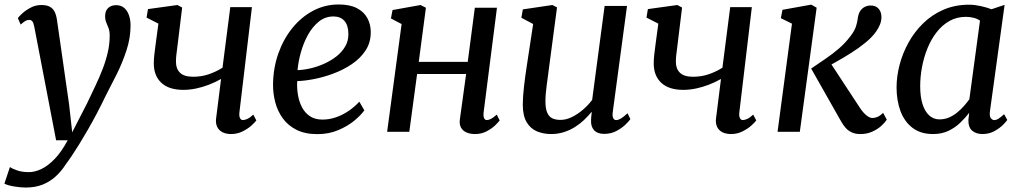

<svg xmlns="http://www.w3.org/2000/svg" viewBox="-63 -589 4563 858"><path d="M90.4 -468.4Q86.9 -487.5 81.2 -493.9Q75.5 -500.2 67.3 -500.2Q58.6 -500.2 50 -495.1Q41.3 -490 29.4 -479.2L16.7 -508.2Q20.7 -514.2 35.7 -528.3Q50.8 -542.4 73.3 -554.5Q95.7 -566.6 121.7 -566.6Q146.2 -566.6 160.4 -558.5Q174.6 -550.4 181.7 -535.4Q188.8 -520.4 191.6 -499.6Q198.4 -452.5 205.2 -405.4Q212.1 -358.3 218.7 -311.2Q225.3 -264.2 232.1 -217.2Q238.9 -170.1 245.7 -123.2L259.7 2.1L326.4 -127.9Q345.3 -167.6 363.3 -205.5Q381.3 -243.3 395.7 -280.5Q410 -317.6 418.6 -354.8Q427.2 -391.9 427.2 -429.9Q427.2 -450 422.1 -463.2Q417.1 -476.4 411.9 -488.5Q406.8 -500.5 406.8 -516.9Q406.8 -540.7 420.3 -553.3Q433.9 -565.9 456.2 -565.9Q477.2 -565.9 491.3 -554.2Q505.5 -542.6 512.9 -522Q520.4 -501.5 520.4 -474.6Q520.4 -420 502.5 -364.9Q484.7 -309.9 458.8 -257.9Q432.8 -206 408.8 -159.9Q389.4 -119.5 369.4 -81.5Q349.4 -43.6 329.8 -9.6Q310.2 24.5 292.2 53.6Q274.2 82.7 258.7 105.9Q243.2 129.1 231 145.2Q212 175.1 186.8 198.5Q161.6 222 128.4 235.6Q95.2 249.1 51.4 249.1Q27.6 249.1 -1.3 244Q-30.1 238.9 -43.4 231.7L-18.7 157.6Q-10.2 163.9 12.2 172Q34.5 180.2 66.1 180.2Q92.8 180.2 122.3 166.1Q151.7 152 181.8 120.8Q211.9 89.6 239.5 37.8H187.7Z M751 -555.3 732.4 -402.6Q730.7 -386.2 728.5 -370.6Q726.2 -354.9 724.7 -340.6Q723.3 -326.3 723.3 -312.6Q723.3 -281.5 741.7 -263.7Q760.1 -246 799.7 -246Q837.6 -246 870.1 -257.2Q902.5 -268.4 931.3 -286.3L966.1 -557.1H1062.8L1007 -87.9Q1004.9 -69.9 1009.6 -61.1Q1014.3 -52.4 1022.1 -52.4Q1030.9 -52.4 1042.5 -57.7Q1054.2 -63 1068.9 -76.8L1082.5 -50.9Q1076.7 -42.4 1060.5 -27.9Q1044.3 -13.4 1020.8 -1.7Q997.2 10 969.7 10Q946.8 10 930.7 1.6Q914.7 -6.8 907.4 -22.4Q900 -38.1 902.7 -59.8L924.9 -236.2Q899.9 -221.8 871.2 -210.7Q842.6 -199.6 813.4 -193.5Q784.3 -187.4 756.7 -187.4Q691.8 -187.4 658.1 -218.9Q624.3 -250.5 624.3 -305.8Q624.3 -322.7 626.5 -343Q628.6 -363.4 631.6 -384.3Q634.5 -405.3 636.8 -423.4L644.9 -483.4L592 -510.4L598.2 -548.4L729.9 -566.6Z M1565.1 -96Q1551.4 -76 1521.6 -50.9Q1491.9 -25.9 1449.5 -7.8Q1407.1 10.4 1355 10.4Q1300.7 10.4 1262.5 -8.6Q1224.4 -27.6 1201 -59.8Q1177.5 -92.1 1167.1 -131.9Q1156.6 -171.7 1157.2 -212.9Q1158.1 -285.2 1180.6 -349.4Q1203.2 -413.7 1242.9 -463Q1282.5 -512.3 1335.6 -540.7Q1388.6 -569 1450.7 -569Q1499.7 -569 1531.2 -552.9Q1562.7 -536.9 1578.1 -509Q1593.6 -481.2 1593.8 -446.7Q1594.3 -399.6 1570.9 -363.9Q1547.5 -328.1 1509.3 -302.4Q1471.1 -276.8 1426.6 -260.2Q1382.1 -243.6 1339.3 -235.5Q1296.5 -227.3 1265.2 -226.6Q1263.4 -195.2 1268.5 -164.7Q1273.6 -134.2 1286.8 -109.2Q1299.9 -84.2 1322.4 -69.4Q1344.8 -54.6 1377.6 -54.6Q1408.1 -54.6 1437.1 -64.4Q1466.2 -74.2 1493 -92.1Q1519.8 -110 1542.8 -134.5ZM1427.4 -515.5Q1390.4 -515.5 1361.8 -492.5Q1333.2 -469.5 1313.1 -433Q1293 -396.5 1281.5 -354.9Q1269.9 -313.2 1266.6 -275.5Q1294.3 -276.5 1325.5 -283.8Q1356.8 -291.1 1386.7 -304.7Q1416.6 -318.2 1441.1 -337.5Q1465.5 -356.9 1479.9 -382Q1494.3 -407.2 1493.9 -437.6Q1493.5 -476.5 1475.8 -496Q1458.1 -515.5 1427.4 -515.5Z M2098.3 -87.9Q2096.1 -69.5 2100.4 -60.9Q2104.6 -52.4 2111.6 -52.4Q2120.4 -52.4 2130.9 -57.7Q2141.3 -63 2156.9 -76.8L2169.9 -50.9Q2165.6 -44.5 2150.6 -29.7Q2135.5 -14.8 2112.1 -2.4Q2088.7 10 2059.8 10Q2037.8 10 2021.5 2.8Q2005.2 -4.3 1997.1 -18.9Q1989 -33.5 1992 -55.3L2020 -258.4H1800.9L1766.1 0H1667L1731.7 -481.5L1683.9 -506.6L1691.2 -544.1L1816.3 -566.6L1840.3 -554.4L1808.3 -312.4H2027.2L2058.9 -554.5H2157.8Z M2399.6 10Q2365.3 10 2336.7 -1.9Q2308.1 -13.9 2290.8 -42.4Q2273.5 -70.8 2273.2 -120.7Q2273.2 -138.2 2274.6 -159Q2276 -179.8 2278.7 -202.9Q2281.3 -226 2284.5 -249.4Q2287.6 -272.9 2291.1 -294.8L2319.5 -481.7L2266.8 -509.7L2273.4 -547L2405.4 -566.6L2426.2 -556L2391 -290.8Q2388.5 -269.3 2385.6 -248.8Q2382.7 -228.2 2380.2 -208.8Q2377.6 -189.5 2376 -171.4Q2374.4 -153.3 2374.4 -136.6Q2374.4 -103.3 2382.5 -85.2Q2390.5 -67.1 2405.5 -60.1Q2420.6 -53.2 2441.4 -53.2Q2467.3 -53.2 2493.7 -66.4Q2520.2 -79.7 2543.6 -100.1Q2566.9 -120.6 2583.2 -142.6L2638.9 -562.6H2739L2675.3 -88.6Q2672.8 -69.9 2677.3 -61.1Q2681.8 -52.4 2690.3 -52.4Q2699.9 -52.4 2711.6 -59.3Q2723.3 -66.2 2741.4 -82.9L2754 -56.7Q2749.7 -49.7 2733.6 -33.7Q2717.6 -17.8 2692.7 -4.2Q2667.9 9.3 2637.2 9.3Q2606.3 9.3 2591.4 -7.6Q2576.4 -24.4 2578.4 -52.7Q2578.3 -54.6 2578.5 -58.5Q2578.7 -62.3 2579.2 -67.3Q2579.8 -72.3 2580.3 -77.6Q2580.8 -82.8 2581.3 -87.4L2580 -88.4Q2565.3 -70.3 2546.9 -52.8Q2528.5 -35.3 2505.9 -21.1Q2483.2 -7 2456.8 1.5Q2430.3 10 2399.6 10Z M2985 -555.3 2966.4 -402.6Q2964.7 -386.2 2962.5 -370.6Q2960.2 -354.9 2958.7 -340.6Q2957.3 -326.3 2957.3 -312.6Q2957.3 -281.5 2975.7 -263.7Q2994.1 -246 3033.7 -246Q3071.6 -246 3104.1 -257.2Q3136.5 -268.4 3165.3 -286.3L3200.1 -557.1H3296.8L3241 -87.9Q3238.9 -69.9 3243.6 -61.1Q3248.3 -52.4 3256.1 -52.4Q3264.9 -52.4 3276.5 -57.7Q3288.2 -63 3302.9 -76.8L3316.5 -50.9Q3310.7 -42.4 3294.5 -27.9Q3278.3 -13.4 3254.8 -1.7Q3231.2 10 3203.7 10Q3180.8 10 3164.7 1.6Q3148.7 -6.8 3141.4 -22.4Q3134 -38.1 3136.7 -59.8L3158.9 -236.2Q3133.9 -221.8 3105.2 -210.7Q3076.6 -199.6 3047.4 -193.5Q3018.3 -187.4 2990.7 -187.4Q2925.8 -187.4 2892.1 -218.9Q2858.3 -250.5 2858.3 -305.8Q2858.3 -322.7 2860.5 -343Q2862.6 -363.4 2865.6 -384.3Q2868.5 -405.3 2870.8 -423.4L2878.9 -483.4L2826 -510.4L2832.2 -548.4L2963.9 -566.6Z M3411.7 0 3476.1 -483.3 3426.4 -507.7 3433.7 -545.2 3562.3 -568.3 3586.4 -554.6 3511.2 0ZM3781.5 10.1Q3759.7 10.1 3743.7 2.7Q3727.6 -4.6 3716.3 -17.3Q3704.9 -30 3696.1 -45.8L3561.9 -282.6Q3595.5 -305.5 3627 -327Q3658.6 -348.6 3686.5 -372.7Q3714.4 -396.8 3736.6 -426.3Q3755.7 -450.6 3762.2 -471.2Q3768.6 -491.8 3770.5 -508.9Q3773.2 -528.7 3781.8 -540.9Q3790.3 -553.1 3802.6 -558.8Q3814.9 -564.4 3827.8 -564.4Q3850.1 -564.4 3862.5 -550.9Q3874.9 -537.3 3875.8 -516.5Q3876.7 -498.9 3870.4 -482Q3864.1 -465.1 3852.6 -448.7Q3834.5 -422.9 3804.7 -398.6Q3775 -374.3 3741.9 -353.4Q3708.9 -332.4 3679.6 -316.1Q3650.3 -299.8 3632.8 -289.7L3637.4 -324.1L3780 -106.7Q3793.5 -86.2 3808.4 -73.9Q3823.3 -61.7 3835.8 -61.7Q3845.5 -61.7 3857.1 -66.1Q3868.7 -70.5 3883.4 -84.7L3899.8 -54.3Q3891.8 -41.6 3875.3 -26.5Q3858.7 -11.4 3834.9 -0.7Q3811.1 10.1 3781.5 10.1Z M4361 -92.9Q4357.8 -69.7 4364.7 -61Q4371.5 -52.4 4380 -52.4Q4389.2 -52.4 4399.3 -58.8Q4409.5 -65.3 4424.3 -78.6L4438.3 -53Q4434.3 -46.3 4419.2 -31.1Q4404.1 -15.9 4380.5 -2.9Q4356.8 10 4327.4 10Q4299.1 10 4281.5 -4.9Q4263.9 -19.9 4264.5 -53.8L4268.2 -84.8Q4250.5 -62.2 4227.8 -40.3Q4205.1 -18.5 4175.2 -4.2Q4145.3 10 4106.4 10Q4051.2 10 4015.1 -17.5Q3979 -44.9 3961.2 -92.1Q3943.5 -139.4 3943.5 -198.1Q3943.5 -247.4 3957.1 -299.5Q3970.7 -351.6 3997.3 -399.5Q4023.8 -447.3 4063 -485.4Q4102.1 -523.6 4153.6 -545.8Q4205 -568 4268 -568Q4291 -568 4318.8 -562Q4346.7 -555.9 4367.8 -547.7L4426.3 -567.3ZM4316.4 -497Q4302.9 -505.8 4286.9 -509.7Q4270.8 -513.7 4253.4 -513.7Q4212.9 -513.7 4180.3 -495.4Q4147.7 -477.2 4123.2 -445.8Q4098.6 -414.5 4082.1 -374.3Q4065.7 -334.2 4057.4 -290.2Q4049.1 -246.3 4049.1 -203.4Q4049.1 -155.2 4060.1 -122.1Q4071 -89.1 4090.4 -72.3Q4109.7 -55.5 4135.1 -55.5Q4158.3 -55.5 4178.2 -64.1Q4198.1 -72.8 4214.8 -86.6Q4231.5 -100.4 4245.1 -115.8Q4258.6 -131.3 4268.8 -145.3Z"/></svg>

Font: Merriweather Light
Style: Italic
Weight: 300
Italic angle: -7.8°
Designer: Eben Sorkin
Foundry: Eben Sorkin
Version: Version 2.101